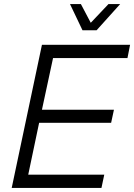

<svg xmlns="http://www.w3.org/2000/svg" viewBox="-20 -932 665 952"><path d="M389 -782H459L576 -912H518L430 -819L381 -912H327ZM38 0H483L497 -66H120L174 -323H531L545 -388H188L243 -644H612L625 -710H188Z"/></svg>

Font: Geist Light
Style: Italic
Weight: 300
Italic angle: -12°
Designer: Basement.studio, Andrés Briganti, Mateo Zaragoza
Foundry: Basement.studio, Vercel, Andrés Briganti, Guido Ferreyra, Mateo Zaragoza
Version: Version 1.500